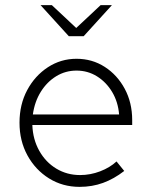

<svg xmlns="http://www.w3.org/2000/svg" viewBox="-20 -718 588 748"><path d="M290 10Q224 10 171 -23Q118 -56 87 -112.5Q56 -169 56 -240Q56 -311 86 -367Q116 -423 166.5 -456Q217 -489 278 -489Q339 -489 388 -457.5Q437 -426 466 -372Q495 -318 495 -250V-231H106Q108 -175 133 -130.5Q158 -86 199.5 -61Q241 -36 292 -36Q332 -36 370 -50.5Q408 -65 434 -89L464 -52Q424 -21 381.5 -5.5Q339 10 290 10ZM108 -272H444Q440 -321 417 -359.5Q394 -398 358 -420.5Q322 -443 278 -443Q235 -443 199 -421Q163 -399 139 -360.5Q115 -322 108 -272ZM182 -698 277 -609 372 -698H416L306 -577H248L138 -698Z"/></svg>

Font: Red Hat Text Light
Style: Regular
Weight: 300
Designer: Pentagram, MCKL
Foundry: Pentagram, MCKL
Version: Version 1.023; ttfautohint (v1.8.3)